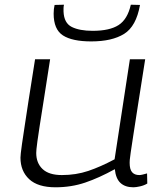

<svg xmlns="http://www.w3.org/2000/svg" viewBox="-20 -786 696 816"><path d="M216 10Q141 10 104 -24.5Q67 -59 67 -116Q67 -123 68.5 -136Q70 -149 73.5 -174.5Q77 -200 84 -244.5Q91 -289 101.5 -359.5Q112 -430 129 -534H193Q177 -430 166 -361Q155 -292 148.5 -250Q142 -208 139 -185.5Q136 -163 135 -152.5Q134 -142 134 -136Q134 -93 161 -67.5Q188 -42 243 -42Q303 -42 355 -59.5Q407 -77 467 -109L532 -534H597Q578 -413 565.5 -333.5Q553 -254 546 -207.5Q539 -161 535.5 -138Q532 -115 531.5 -106.5Q531 -98 531 -94Q531 -66 541.5 -54Q552 -42 572 -42Q577 -42 586 -44Q595 -46 605 -49L606 -6Q593 2 575.5 6Q558 10 547 10Q512 10 492 -8.5Q472 -27 468 -67Q401 -30 342 -10Q283 10 216 10ZM368 -610Q287 -610 247.5 -635.5Q208 -661 208 -728Q208 -748 212 -765L252 -766Q250 -758 250 -751Q250 -744 250 -737Q252 -688 285 -671.5Q318 -655 374 -655Q446 -655 484 -679.5Q522 -704 536 -766L575 -765Q559 -674 507.5 -642Q456 -610 368 -610Z"/></svg>

Font: Georama Expanded Light
Style: Italic
Weight: 300
Width: 7
Italic angle: -9°
Designer: Jean-Baptiste Levee
Foundry: Production Type
Version: Version 1.000